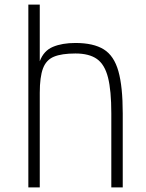

<svg xmlns="http://www.w3.org/2000/svg" viewBox="-20 -820 640 840"><path d="M104 0V-800H154V-552Q171 -598 211.5 -615Q252 -632 310 -632Q389 -632 434 -604Q479 -576 498 -508.5Q517 -441 517 -324V0H467V-324Q467 -424 452.5 -481Q438 -538 404 -562Q370 -586 310 -586Q250 -586 216 -572Q182 -558 168 -520.5Q154 -483 154 -414V0Z"/></svg>

Font: Victor Mono Thin Thin
Style: Regular
Weight: 250
Monospace: yes
Version: Version 1.561;gftools[0.9.30]